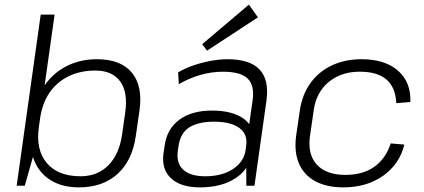

<svg xmlns="http://www.w3.org/2000/svg" viewBox="-20 -803 1833 830"><path d="M321 7Q249 7 199 -24Q149 -55 127 -111.5Q105 -168 115 -244L123 -301Q134 -377 171.5 -432Q209 -487 267.5 -517Q326 -547 399 -547Q502 -547 550 -489Q598 -431 583 -325L567 -215Q552 -109 488 -51Q424 7 321 7ZM156 -740H216L136 -172L87 0H52ZM328 -41Q402 -41 449 -89Q496 -137 508 -223L521 -315Q534 -403 500 -450.5Q466 -498 392 -498Q327 -498 276 -473Q225 -448 193.5 -401.5Q162 -355 153 -289L148 -254Q134 -155 182.5 -98Q231 -41 328 -41Z M1044 -173 1072 -369Q1081 -434 1050.5 -463.5Q1020 -493 944 -493Q895 -493 846 -479Q797 -465 753 -439L750 -490Q778 -507 814 -519.5Q850 -532 889 -539.5Q928 -547 963 -547Q1060 -547 1102 -502.5Q1144 -458 1132 -369L1080 0H1045ZM844 7Q761 7 719 -32.5Q677 -72 687 -142L692 -175Q702 -246 755.5 -285.5Q809 -325 896 -325Q988 -325 1036.5 -287.5Q1085 -250 1075 -180L1070 -145Q1060 -74 999.5 -33.5Q939 7 844 7ZM867 -41Q940 -41 987.5 -72.5Q1035 -104 1042 -156L1044 -172Q1052 -222 1015 -249.5Q978 -277 905 -277Q838 -277 798.5 -252.5Q759 -228 751 -167L749 -153Q741 -98 772 -69.5Q803 -41 867 -41ZM1095 -728 875 -584 854 -612 1056 -783Z M1465 7Q1392 7 1343 -19.5Q1294 -46 1272.5 -96Q1251 -146 1260 -215L1276 -325Q1286 -393 1321.5 -443Q1357 -493 1414 -520Q1471 -547 1543 -547Q1644 -547 1700.5 -497.5Q1757 -448 1754 -362L1693 -357Q1690 -425 1651 -459Q1612 -493 1535 -493Q1481 -493 1438.5 -472.5Q1396 -452 1369.5 -414.5Q1343 -377 1336 -325L1320 -215Q1309 -136 1349.5 -91.5Q1390 -47 1473 -47Q1548 -47 1597.5 -81.5Q1647 -116 1669 -183L1728 -178Q1707 -93 1636 -43Q1565 7 1465 7Z"/></svg>

Font: Pathway Extreme 8pt Thin
Style: Italic
Weight: 100
Italic angle: -8°
Designer: Eduardo Rodriguez Tunni
Foundry: Eduardo Rodriguez Tunni
Version: Version 1.000